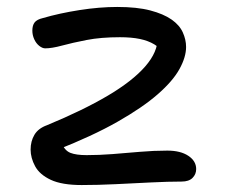

<svg xmlns="http://www.w3.org/2000/svg" viewBox="-20 -522 647 552"><path d="M215 10Q158 10 126 -5Q94 -20 81 -44Q68 -68 68 -92Q68 -116 79 -134.5Q90 -153 115 -162Q219 -205 290 -247Q361 -289 397.5 -331Q434 -373 433 -413L455 -365Q441 -384 423.5 -394.5Q406 -405 382 -410Q358 -415 325 -415Q270 -415 229 -407Q188 -399 158.5 -391Q129 -383 110 -383Q102 -383 93 -390Q84 -397 78.5 -409Q73 -421 73 -434Q73 -449 79.5 -457.5Q86 -466 103 -470Q151 -484 208.5 -493Q266 -502 317 -502Q374 -502 412 -492Q450 -482 473 -466Q496 -450 505.5 -429Q515 -408 515 -387Q515 -358 496 -323.5Q477 -289 433.5 -251Q390 -213 318 -172Q246 -131 139 -89L157 -111Q166 -89 182.5 -82.5Q199 -76 229 -76Q265 -76 303.5 -79Q342 -82 382 -85.5Q422 -89 461 -89Q499 -89 521.5 -74Q544 -59 544 -36Q544 -21 533.5 -10.5Q523 0 502 0Q464 0 414 2.5Q364 5 312.5 7.5Q261 10 215 10Z"/></svg>

Font: Shantell Sans
Style: Regular
Weight: 400
Designer: Stephen Nixon, Anya Danilova, Shantell Martin
Foundry: Arrow Type
Version: Version 1.008;[ac192a2d6]